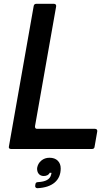

<svg xmlns="http://www.w3.org/2000/svg" viewBox="-20 -783 577 1009"><path d="M38 0Q31 0 28 -4Q25 -8 27 -14L157 -751Q159 -763 171 -763H263Q270 -763 273 -759Q276 -755 275 -749L164 -120V-117Q164 -106 175 -106H479Q486 -106 489 -102Q492 -98 491 -92L477 -12Q476 0 463 0ZM165 193 166 186Q167 174 180 174Q239 171 248 137Q248 135 249.5 131.5Q251 128 250 125H241Q238 133 229.5 137.5Q221 142 210 142Q193 142 183.5 130.5Q174 119 175 100Q179 76 197 61Q215 46 240 46Q268 46 283.5 61.5Q299 77 299 102Q299 149 267.5 176Q236 203 177 206Q171 206 167.5 202.5Q164 199 165 193Z"/></svg>

Font: Open Sauce Two Medium Italic
Style: Regular
Weight: 500
Italic angle: -10°
Designer: Alfredo Marco Pradil
Foundry: Creative Sauce Fz LLC
Version: Version 1.477